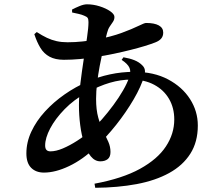

<svg xmlns="http://www.w3.org/2000/svg" viewBox="-20 -829 1040 904"><path d="M552.7 -547.1 561.3 -559.3Q590.2 -554.5 612.7 -545.6Q635.2 -536.6 650.2 -521.1Q660.4 -511.1 662.1 -499.2Q663.8 -487.3 659.6 -472.8Q644.8 -421.9 609.2 -361Q573.6 -300.1 526.9 -241.2Q480.1 -182.3 430.1 -135.5Q369.8 -77.7 305.6 -47.1Q241.3 -16.4 186.9 -16.4Q149.1 -16.4 126.6 -39Q104.2 -61.6 104.2 -106.7Q104.2 -159.4 127.7 -209.6Q151.2 -259.8 191.8 -304.1Q232.4 -348.4 284 -384.4Q335.6 -420.4 391.6 -444.5Q441.3 -466.7 497.2 -478.7Q553.1 -490.8 612 -490.8Q704.2 -490.8 771.2 -455.3Q838.1 -419.8 874.7 -362.6Q911.4 -305.4 911.4 -238.1Q911.4 -160.6 876.1 -105.2Q840.9 -49.8 776.5 -14.4Q712.1 21.1 623.5 37.8Q534.9 54.4 428.5 55.2L425 35.9Q556.4 11.5 639 -34Q721.6 -79.5 761 -139.3Q800.5 -199 800.5 -266.4Q800.5 -321.1 775.9 -363.4Q751.3 -405.6 706 -429.9Q660.6 -454.3 598.3 -454.3Q548.3 -454.3 497.3 -439.4Q446.4 -424.6 386.6 -392.1Q327.9 -359.7 284.1 -314.8Q240.3 -269.8 216.4 -224.5Q192.6 -179.2 192.6 -144.1Q192.6 -129.9 198.7 -123.2Q204.8 -116.4 217.5 -116.4Q243.5 -116.4 276.1 -130.2Q308.6 -144 342.6 -165.8Q376.6 -187.6 405.4 -212.7Q432.2 -235.6 459.9 -267.2Q487.7 -298.9 513.7 -334.1Q539.7 -369.2 559.3 -403.2Q579 -437.2 588.1 -464.5Q597.7 -490.6 589.7 -509.4Q581.7 -528.1 552.7 -547.1ZM319.6 -770.2 319.2 -784Q334.8 -792.3 354.7 -800.5Q374.6 -808.7 389.6 -808.7Q419.4 -808.7 449.2 -799.3Q479 -789.9 498.9 -776.1Q518.8 -762.3 518.8 -749.2Q518.8 -736.5 511.8 -726.3Q504.7 -716 496.7 -704.1Q488.6 -692.3 483.9 -673.5Q474.7 -638.4 465.8 -598.4Q457 -558.5 449.3 -517.7Q441.7 -477 437.1 -437.8Q432.4 -398.6 432.4 -363.6Q432.4 -312.2 442.5 -275.7Q452.6 -239.2 466.3 -211.7Q480 -184.2 490.1 -161.2Q500.2 -138.2 500.2 -113.5Q500.2 -90.1 487 -79.7Q473.8 -69.4 452.4 -69.4Q426.9 -69.4 407.7 -92.7Q388.5 -116 376.1 -154.5Q363.6 -193.1 357.7 -239.8Q351.7 -286.5 351.7 -333.4Q351.7 -380 358.6 -437Q365.5 -493.9 374.2 -550.1Q382.9 -606.3 389.8 -652.6Q396.6 -698.8 396.6 -724.8Q396.6 -738.5 392.8 -744.4Q388.9 -750.4 376.5 -755.1Q365.4 -760.1 350.1 -763.6Q334.9 -767.1 319.6 -770.2ZM141.6 -668.1 153.1 -678.1Q178.6 -661.6 200.9 -651Q223.3 -640.4 246.8 -635.2Q270.3 -630 297.9 -630Q333.7 -630 368.6 -633.8Q403.6 -637.6 434.5 -643.1Q504.4 -656.1 553.5 -674.4Q602.7 -692.6 631.5 -706.8Q660.3 -720.9 667.4 -720.9Q707.1 -720.9 727.8 -709.3Q748.5 -697.7 748.5 -675.5Q748.5 -658.6 738.9 -647.4Q729.4 -636.2 710.4 -629Q690.7 -621.3 661 -612.2Q631.4 -603.2 594.4 -593.9Q557.4 -584.6 515.9 -575.8Q474.4 -567 431.4 -560.6Q395.5 -554.6 356.4 -551Q317.3 -547.5 280.8 -547.5Q240.4 -547.5 213.6 -561.9Q186.8 -576.4 170.3 -603.5Q153.8 -630.5 141.6 -668.1Z"/></svg>

Font: Noto Serif TC
Style: Regular
Weight: 200
Designer: Ryoko NISHIZUKA 西塚涼子 (kana & ideographs); Frank Grießhammer (Latin, Greek & Cyrillic); Wenlong ZHANG 张文龙 (bopomofo); San
Foundry: Adobe
Version: Version 2.001;hotconv 1.1.0;makeotfexe 2.6.0